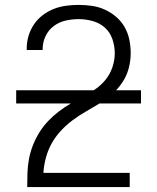

<svg xmlns="http://www.w3.org/2000/svg" viewBox="-20 -763 640 783"><path d="M91 0V-1Q91 -30 92 -59Q93 -88 98.5 -116.5Q104 -145 115 -172.5Q126 -200 141.5 -224.5Q157 -249 177 -270Q197 -291 220 -308.5Q243 -326 268 -340.5Q293 -355 319 -369Q345 -383 369 -399.5Q393 -416 411 -438.5Q429 -461 438.5 -489Q448 -517 448 -546Q448 -575 438.5 -603Q429 -631 408 -650Q387 -669 358.5 -677Q330 -685 301 -685Q274 -685 247.5 -679Q221 -673 199.5 -657Q178 -641 166 -616Q154 -591 154 -564V-559H89V-566Q89 -592 96.5 -617Q104 -642 118.5 -663.5Q133 -685 154 -701Q175 -717 199 -726.5Q223 -736 249 -739.5Q275 -743 301 -743Q328 -743 355.5 -739Q383 -735 408 -723.5Q433 -712 454 -694Q475 -676 488.5 -652Q502 -628 507.5 -601Q513 -574 513 -546Q513 -514 504.5 -483Q496 -452 478 -425.5Q460 -399 436 -378Q412 -357 385 -340.5Q358 -324 330 -308Q302 -292 276.5 -273Q251 -254 229 -230.5Q207 -207 191.5 -179.5Q176 -152 167.5 -121Q159 -90 157 -58H509V0ZM46 -341V-395H555V-341Z"/></svg>

Font: Iosevka Light Extended
Style: Regular
Weight: 300
Width: 7
Monospace: yes
Designer: Belleve Invis
Foundry: Belleve Invis
Version: Version 32.5.0; ttfautohint (v1.8.4)